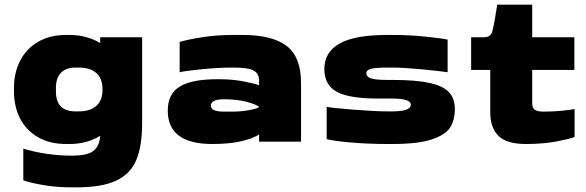

<svg xmlns="http://www.w3.org/2000/svg" viewBox="-20 -608 2516 824"><path d="M590 -448V-80Q590 19 565 78.5Q540 138 479 167Q418 196 308 196H288Q220 196 164 186Q108 176 80 166V30Q181 60 289 60Q355 60 381 39.5Q407 19 410 -25Q353 10 278 10H264Q193 10 142.5 -19.5Q92 -49 66 -100Q40 -151 40 -216V-232Q40 -295 66 -346.5Q92 -398 142.5 -428Q193 -458 264 -458H278Q353 -458 410 -423V-448ZM420 -224Q420 -271 393.5 -294.5Q367 -318 318 -318H304Q263 -318 241.5 -295.5Q220 -273 220 -232V-216Q220 -130 304 -130H318Q367 -130 393.5 -153.5Q420 -177 420 -224Z M1272 -252V0H1092V-31Q1069 -15 1018 -2.5Q967 10 891 10Q700 10 700 -133Q700 -205 751.5 -236.5Q803 -268 912 -268H923Q975 -268 1023.5 -259Q1072 -250 1092 -242V-262Q1092 -292 1069 -305Q1046 -318 982 -318Q915 -318 842.5 -310.5Q770 -303 751 -298V-428Q788 -439 849.5 -448.5Q911 -458 982 -458H1022Q1149 -458 1210.5 -410.5Q1272 -363 1272 -252ZM1092 -149Q1080 -160 1038.5 -171Q997 -182 940 -182Q885 -182 885 -154Q885 -129 940 -129H980Q1015 -129 1050 -135.5Q1085 -142 1092 -149Z M1932 -141Q1932 -94 1912.5 -62Q1893 -30 1834 -10Q1775 10 1664 10H1643Q1557 10 1480.5 3Q1404 -4 1382 -11V-150Q1399 -145 1495 -137.5Q1591 -130 1642 -130H1664Q1743 -130 1743 -159Q1743 -185 1663 -185H1602Q1479 -185 1425.5 -214Q1372 -243 1372 -312Q1372 -384 1437 -421Q1502 -458 1642 -458H1664Q1736 -458 1804.5 -451Q1873 -444 1901 -438V-298Q1869 -303 1790 -310.5Q1711 -318 1664 -318H1642Q1591 -318 1571.5 -312.5Q1552 -307 1552 -294Q1552 -279 1571 -272Q1590 -265 1642 -265H1664Q1765 -265 1823.5 -252Q1882 -239 1907 -212Q1932 -185 1932 -141Z M2084 -128V-308H2002V-448H2054Q2072 -448 2081 -454.5Q2090 -461 2094 -478Q2101 -504 2114 -588H2264V-448H2445V-308H2264V-170Q2263 -146 2274.5 -137.5Q2286 -129 2312 -129Q2356 -129 2394.5 -133Q2433 -137 2446 -140V-20Q2426 -12 2368.5 -1Q2311 10 2237 10Q2154 10 2119 -25Q2084 -60 2084 -128Z"/></svg>

Font: Dashboard
Style: Regular
Weight: 400
Designer: jaiki
Version: Version 1.000